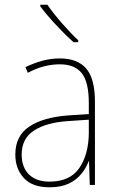

<svg xmlns="http://www.w3.org/2000/svg" viewBox="-20 -785 501 815"><path d="M234 -537Q309 -537 346 -494Q383 -451 383 -353V0H361L358 -100H356Q345 -71 324.5 -46Q304 -21 271.5 -5.5Q239 10 190 10Q117 10 81 -29.5Q45 -69 45 -129Q45 -208 104 -247.5Q163 -287 268 -295L357 -301V-347Q357 -437 327 -474.5Q297 -512 234 -512Q202 -512 169 -504Q136 -496 98 -476L88 -500Q123 -517 159.5 -527Q196 -537 234 -537ZM269 -271Q177 -265 124.5 -231Q72 -197 72 -129Q72 -75 103 -44.5Q134 -14 190 -14Q277 -14 316.5 -71.5Q356 -129 357 -220V-277ZM181 -765Q205 -730 242 -687.5Q279 -645 312 -614V-606H292Q257 -637 217 -680Q177 -723 151 -758V-765Z"/></svg>

Font: Noto Sans Bengali SemiCondensed Thin
Style: Regular
Weight: 100
Width: 4
Designer: Joana Ranito - Universal Thirst; Jelle Bosma - Monotype Design Team
Foundry: Universal Thirst ehf.
Version: Version 3.000; ttfautohint (v1.8.4.7-5d5b)